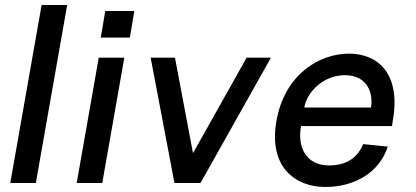

<svg xmlns="http://www.w3.org/2000/svg" viewBox="-20 -730 1660 766"><path d="M21 0H123L248 -710H146Z M286 0H388L476 -500H374ZM382 -580H498L516 -686H400Z M676 0H780L1061 -500H964L750 -119L678 -500H581Z M1278 16C1398 16 1495 -45 1527 -145L1429 -155C1415 -122 1383 -70 1293 -70C1203 -70 1165 -140 1181 -227H1544L1547 -248C1580 -431 1492 -516 1372 -516C1252 -516 1115 -431 1083 -248C1050 -64 1158 16 1278 16ZM1194 -301C1203 -358 1266 -430 1356 -430C1446 -430 1470 -358 1460 -301Z"/></svg>

Font: Uncut Sans Medium
Style: Italic
Weight: 500
Italic angle: -10°
Designer: Kasper Nordkvist
Foundry: Uncut Type
Version: Version 1.111;FEAKit 1.0